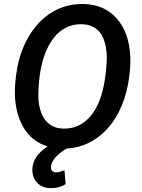

<svg xmlns="http://www.w3.org/2000/svg" viewBox="-20 -741 715 970"><path d="M292.5 9.8Q223.1 8.3 170.7 -23.4Q118.2 -55.2 88.9 -115.5Q59.6 -175.8 55.7 -252.4Q52.2 -313.5 66.7 -395Q81.1 -476.6 117.9 -543.7Q154.8 -610.8 206.1 -653.3Q290.5 -722.7 401.4 -720.7Q506.8 -718.8 569.6 -647.9Q632.3 -577.1 638.2 -456.5Q641.1 -396 627.2 -317.6Q613.3 -239.3 579.3 -173.6Q545.4 -107.9 495.1 -64Q408.2 12.2 292.5 9.8ZM514.6 -374.5 519 -426.3Q522 -479.5 509.8 -524.7Q497.6 -569.8 468.5 -593.5Q439.5 -617.2 395 -618.7Q333.5 -620.6 285.9 -584Q238.3 -547.4 208.7 -472.7Q179.2 -397.9 174.3 -285.2Q169.4 -195.8 201.7 -144.5Q233.9 -93.3 298.3 -91.3Q382.8 -88.9 437.7 -154.8Q492.7 -220.7 509.8 -340.3ZM328.1 1.5 305.2 16.6Q241.2 58.6 237.8 100.6Q235.4 128.4 262.7 129.9Q275.9 130.4 305.7 119.1L311.5 189.5Q277.8 210.4 236.3 209.5Q193.8 209.5 168.2 182.9Q142.6 156.2 143.6 115.2Q145 27.8 273.9 -29.8Z"/></svg>

Font: Roboto Medium
Style: Italic
Weight: 500
Italic angle: -12°
Designer: Google
Version: Version 2.134; 2016